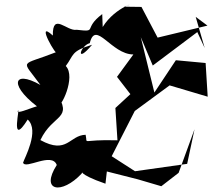

<svg xmlns="http://www.w3.org/2000/svg" viewBox="-20 -767 920 832"><path d="M423 -706C337 -641 407 -627 312 -638C270 -630 207 -716 209 -613C128 -687 232 -509 226 -542C64 -478 71 -515 155 -399C32 -469 14 -392 168 -286C195 -346 68 -270 56 -284C73 -322 18 -118 100 -249C153 -201 85 -80 80 -62C90 -31 205 -110 226 -52C153 62 247 78 334 -15C342 -29 309 -15 437 29L443 -24L577 10L679 40L754 -18L823 -207L791 -57L565 -25L464 -90L564 -286L715 -397L880 -348L871 -494L742 -506L649 -366L590 -606L642 -483L835 -628L867 -559L828 -694L879 -656L663 -604L593 -737L518 -738C588 -761 481 -741 425 -650ZM228 -310C242 -291 311 -434 265 -481C301 -528 285 -545 379 -573C305 -485 327 -569 369 -580C394 -683 462 -531 558 -531L487 -434L545 -359L480 -299L489 -159C324 -164 362 -137 351 -183C280 -181 272 -96 155 -160C210 -276 301 -247 222 -368Z"/></svg>

Font: Asimov Silicon
Style: Regular
Weight: 400
Designer: Google
Version: Version 2.000980; 2014